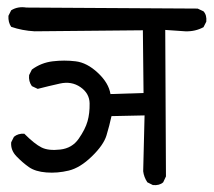

<svg xmlns="http://www.w3.org/2000/svg" viewBox="-20 -578 605 544"><path d="M413.1 -53.7 397.5 -61.5Q387.7 -76.2 385.7 -92.8L389.6 -251L295.9 -249Q290 -221.7 281.7 -194.3Q273.4 -167 240.2 -134.8Q207 -102.5 174.8 -94.7Q142.6 -86.9 111.3 -89.4Q80.1 -91.8 62 -104.5Q43.9 -117.2 26.9 -134.8Q9.8 -152.3 11.7 -174.8L19.5 -190.4Q31.2 -200.2 48.8 -199.2Q78.1 -169.9 97.7 -160.2Q117.2 -150.4 150.9 -154.3Q184.6 -158.2 203.1 -185.1Q221.7 -211.9 228 -234.4Q234.4 -256.8 233.9 -285.2Q233.4 -313.5 208 -331.1Q182.6 -348.6 149.9 -341.3Q117.2 -334 86.9 -326.2L70.3 -334Q60.5 -347.7 62.5 -365.2L70.3 -380.9Q96.7 -400.4 129.4 -404.3Q162.1 -408.2 194.3 -404.3Q226.6 -400.4 257.3 -371.6Q288.1 -342.8 293 -311.5L386.7 -314.5L384.8 -492.2L78.1 -489.3Q43 -491.2 11.7 -502Q2.9 -514.6 3.9 -533.2L11.7 -548.8Q30.3 -560.5 54.7 -556.6L540 -553.7L556.6 -545.9Q566.4 -535.2 564.5 -516.6L556.6 -501Q533.2 -488.3 504.9 -489.3L448.2 -493.2L450.2 -78.1L442.4 -61.5Q431.6 -51.8 413.1 -53.7Z"/></svg>

Font: JasonHandwriting4
Style: Regular
Weight: 400
Version: Version 1.01.21